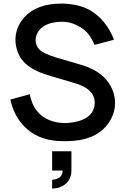

<svg xmlns="http://www.w3.org/2000/svg" viewBox="-20 -786 711 1090"><path d="M627.1 -560.4C599 -634.4 552.1 -692.7 490.6 -728.1C442.7 -755.2 386.5 -764.6 334.4 -765.6C284.4 -765.6 232.3 -760.4 181.2 -735.4C116.7 -704.2 67.7 -636.5 67.7 -561.5C67.7 -512.5 85.4 -459.4 127.1 -422.9C164.6 -389.6 214.6 -369.8 267.7 -354.2L406.3 -313.5C440.6 -303.1 467.7 -290.6 488.5 -270.8C507.3 -253.1 517.7 -229.2 517.7 -204.2C517.7 -175 507.3 -143.8 478.1 -122.9C446.9 -99 392.7 -87.5 346.9 -87.5C288.5 -87.5 226 -109.4 192.7 -153.1C167.7 -182.3 156.2 -214.6 149 -251L38.5 -220.8C49 -175 68.8 -124 104.2 -83.3C165.6 -11.5 244.8 15.6 343.8 15.6C417.7 15.6 487.5 5.2 541.7 -33.3C597.9 -70.8 633.3 -136.5 633.3 -200C633.3 -257.3 609.4 -310.4 567.7 -350C533.3 -382.3 491.7 -403.1 431.3 -420.8L299 -459.4C259.4 -471.9 221.9 -486.5 203.1 -505.2C189.6 -519.8 182.3 -538.5 182.3 -558.3C182.3 -589.6 201 -621.9 232.3 -639.6C258.3 -655.2 294.8 -662.5 333.3 -662.5C370.8 -662.5 407.3 -650 435.4 -632.3C476 -608.3 497.9 -575 516.7 -531.2ZM385.4 182.3V72.9H276V182.3H335.4C336.5 227.1 290.6 234.4 276 234.4V284.4C336.5 284.4 385.4 245.8 385.4 182.3Z"/></svg>

Font: Manrope Semibold
Style: Regular
Weight: 600
Width: 4
Designer: Michael Sharanda
Foundry: Michael Sharanda
Version: Version 2.000;PS 002.000;hotconv 1.0.88;makeotf.lib2.5.64775